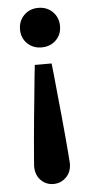

<svg xmlns="http://www.w3.org/2000/svg" viewBox="-54 -535 378 808"><g transform="rotate(-5 135.5 -131.0)"><path d="M139 -503Q176 -503 200 -479Q224 -455 224 -419Q224 -383 200 -359.5Q176 -336 139 -336Q103 -336 79 -359.5Q55 -383 55 -419Q55 -455 79 -479Q103 -503 139 -503ZM104 -265H175Q177 -250 180.5 -214.5Q184 -179 188.5 -133Q193 -87 198 -38Q203 11 206.5 54Q210 97 212.5 126Q215 155 215 160Q215 197 192.5 219Q170 241 139 241Q108 241 86 219Q64 197 64 160Q64 155 66.5 126Q69 97 72.5 54Q76 11 81 -38Q86 -87 90.5 -133Q95 -179 98.5 -214.5Q102 -250 104 -265Z"/></g></svg>

Font: Wix Madefor Text
Style: Bold
Weight: 700
Designer: Dalton Maag Ltd
Foundry: Dalton Maag Ltd
Version: Version 3.100